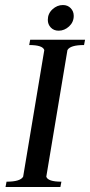

<svg xmlns="http://www.w3.org/2000/svg" viewBox="-20 -743 358 763"><path d="M170 -664Q170 -689 188.5 -706Q207 -723 230 -723Q249 -723 261 -710.5Q273 -698 273 -680Q273 -655 254.5 -638Q236 -621 213 -621Q194 -621 182 -633.5Q170 -646 170 -664ZM2 0 6 -21Q61 -21 72 -41L156 -544Q150 -564 96 -564L100 -585H318L314 -564Q259 -564 248 -544L164 -41Q170 -21 224 -21L220 0Z"/></svg>

Font: Judson
Style: Italic
Weight: 400
Italic angle: -9.5°
Version: Version 20110429